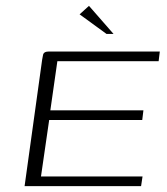

<svg xmlns="http://www.w3.org/2000/svg" viewBox="-20 -636 570 656"><path d="M64 0 124 -432Q126 -442 127 -448Q128 -454 133 -457Q138 -460 147 -460H526L522 -427H176L152 -259H470L466 -226H148L120 -33H467L462 0ZM344 -520 252 -587 284 -616 368 -520Z"/></svg>

Font: Genos Thin Light
Style: Italic
Weight: 300
Italic angle: -8°
Version: Version 1.010